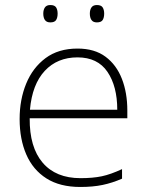

<svg xmlns="http://www.w3.org/2000/svg" viewBox="-20 -799 585 763"><path d="M288 -606Q356 -606 399.5 -573.5Q443 -541 464.5 -485.5Q486 -430 486 -360V-329H98Q97 -214 149.5 -152.5Q202 -91 300 -91Q349 -91 384.5 -98.5Q420 -106 465 -127V-89Q426 -72 387.5 -64Q349 -56 299 -56Q218 -56 164.5 -90Q111 -124 84.5 -185Q58 -246 58 -326Q58 -403 84 -466.5Q110 -530 161 -568Q212 -606 288 -606ZM288 -571Q208 -571 158 -517.5Q108 -464 99 -363H446Q446 -456 407 -513.5Q368 -571 288 -571ZM152 -745Q152 -760 158.5 -769.5Q165 -779 180 -779Q197 -779 203 -769.5Q209 -760 209 -745Q209 -729 203 -719.5Q197 -710 180 -710Q165 -710 158.5 -719.5Q152 -729 152 -745ZM337 -745Q337 -760 343.5 -769.5Q350 -779 365 -779Q382 -779 388 -769.5Q394 -760 394 -745Q394 -729 388 -719.5Q382 -710 365 -710Q350 -710 343.5 -719.5Q337 -729 337 -745Z"/></svg>

Font: Noto Sans Malayalam UI ExtraLight
Style: Regular
Weight: 200
Designer: Jelle Bosma - Monotype Design Team
Foundry: Monotype Imaging Inc.
Version: Version 2.104; ttfautohint (v1.8.4.7-5d5b)